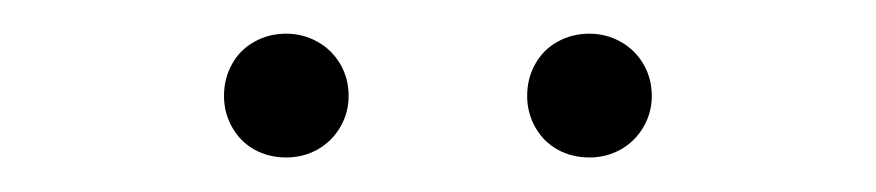

<svg xmlns="http://www.w3.org/2000/svg" viewBox="-20 -927 520 114"><path d="M150 -833.5Q139.5 -833.5 131 -838.2Q122.5 -843 117.8 -851.5Q113 -860 113 -870Q113 -880.5 117.8 -889Q122.5 -897.5 131 -902.2Q139.5 -907 150 -907Q160 -907 168.5 -902.2Q177 -897.5 182 -889Q187 -880.5 187 -870Q187 -860 182 -851.5Q177 -843 168.5 -838.2Q160 -833.5 150 -833.5ZM330 -833.5Q319.5 -833.5 311 -838.2Q302.5 -843 297.8 -851.5Q293 -860 293 -870Q293 -880.5 297.8 -889Q302.5 -897.5 311 -902.2Q319.5 -907 330 -907Q340 -907 348.5 -902.2Q357 -897.5 362 -889Q367 -880.5 367 -870Q367 -860 362 -851.5Q357 -843 348.5 -838.2Q340 -833.5 330 -833.5Z"/></svg>

Font: Hauora
Style: Regular
Weight: 400
Designer: Wayne Shih
Foundry: WCYS
Version: Version 1.001